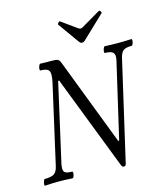

<svg xmlns="http://www.w3.org/2000/svg" viewBox="-133 -968 943 1080"><g transform="rotate(-15 338.5 -427.5)"><path d="M455 14Q444 14 439 0L227 -548L221 -547L118 -91Q111 -57 120.5 -45.5Q130 -34 165 -34Q170 -34 169.5 -24.5Q169 -15 165.5 -6Q162 3 157 3Q118 0 78 0Q39 0 -2 3Q-6 3 -5.5 -6Q-5 -15 -1.5 -24.5Q2 -34 6 -34Q45 -34 61.5 -45.5Q78 -57 85 -91L188 -546Q199 -596 189.5 -613Q180 -630 140 -630Q136 -630 136.5 -639.5Q137 -649 141 -658Q145 -667 149 -667Q166 -666 182.5 -666Q199 -666 215 -666Q241 -666 250.5 -661.5Q260 -657 266 -640L460 -134L466 -135L568 -575Q575 -606 563 -618.5Q551 -631 516 -631Q512 -631 512.5 -640.5Q513 -650 517 -659Q521 -668 525 -668Q545 -667 564 -666.5Q583 -666 602 -666Q622 -666 641 -666.5Q660 -667 679 -668Q684 -668 683.5 -659Q683 -650 679.5 -640.5Q676 -631 671 -631Q637 -631 622.5 -620Q608 -609 601 -577L468 0Q465 14 455 14ZM407 -720Q398 -720 391 -730L303 -853Q301 -856 307.5 -863.5Q314 -871 318 -868L407 -804Q414 -799 420 -799Q426 -799 434 -804L543 -868Q548 -871 553.5 -863Q559 -855 555 -852L426 -729Q417 -720 407 -720Z"/></g></svg>

Font: Junicode Two Beta Condensed
Style: Italic
Weight: 400
Width: 3
Italic angle: -9°
Version: Version 1.053; ttfautohint (v1.8.4)